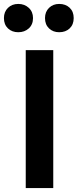

<svg xmlns="http://www.w3.org/2000/svg" viewBox="-58 -957 395 977"><path d="M213 -702H73V0H213ZM-38 -865Q-38 -832 -17.5 -812.5Q3 -793 35 -793Q67 -793 88.5 -812.5Q110 -832 110 -865Q110 -897 88.5 -917Q67 -937 35 -937Q3 -937 -17.5 -917Q-38 -897 -38 -865ZM171 -865Q171 -832 191.5 -812.5Q212 -793 243 -793Q276 -793 296.5 -812.5Q317 -832 317 -865Q317 -898 296.5 -917.5Q276 -937 243 -937Q212 -937 191.5 -917Q171 -897 171 -865Z"/></svg>

Font: Geom SemiBold
Style: Bold
Weight: 600
Version: Version 1.102